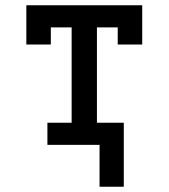

<svg xmlns="http://www.w3.org/2000/svg" viewBox="-20 -550 640 729"><path d="M450 159H358V0H160V-84H252V-446H173V-381H80V-530H520V-381H427V-446H348V-84H450Z"/></svg>

Font: Iosevka Slab Medium Extended
Style: Regular
Weight: 500
Width: 7
Monospace: yes
Designer: Belleve Invis
Foundry: Belleve Invis
Version: Version 11.1.1; ttfautohint (v1.8.3)